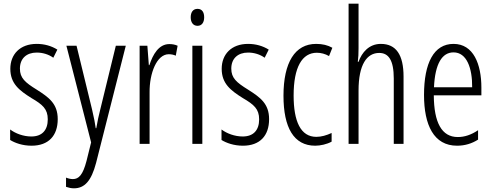

<svg xmlns="http://www.w3.org/2000/svg" viewBox="-20 -780 2673 1041"><path d="M293 -134C293 -218 245 -252 179 -294C116 -333 88 -357 88 -408C88 -463 124 -495 179 -495C212 -495 244 -485 269 -467L291 -511C259 -531 221 -542 179 -542C88 -542 36 -485 36 -407C36 -327 84 -290 151 -248C211 -213 239 -189 239 -133C239 -74 208 -40 150 -40C107 -40 64 -56 35 -78V-21C61 -5 102 10 151 10C243 10 293 -44 293 -134Z M340 -532 474 -8 449 93C429 169 407 191 375 191C364 191 350 188 338 183V233C353 238 366 241 381 241C438 241 475 202 501 103L662 -532H608L524 -188C515 -154 509 -124 502 -85H499C495 -113 491 -136 479 -187L395 -532Z M898 -541C841 -541 809 -485 790 -427H787L779 -532H737V0H791V-279C790 -383 830 -486 895 -486C909 -486 923 -483 933 -478L943 -532C928 -539 912 -541 898 -541Z M1051 -732C1026 -732 1014 -713 1014 -686C1014 -659 1027 -640 1051 -640C1074 -640 1087 -658 1087 -686C1087 -713 1076 -732 1051 -732ZM1077 -532H1023V0H1077Z M1439 -134C1439 -218 1391 -252 1325 -294C1262 -333 1234 -357 1234 -408C1234 -463 1270 -495 1325 -495C1358 -495 1390 -485 1415 -467L1437 -511C1405 -531 1367 -542 1325 -542C1234 -542 1182 -485 1182 -407C1182 -327 1230 -290 1297 -248C1357 -213 1385 -189 1385 -133C1385 -74 1354 -40 1296 -40C1253 -40 1210 -56 1181 -78V-21C1207 -5 1248 10 1297 10C1389 10 1439 -44 1439 -134Z M1689 10C1717 10 1753 2 1778 -12V-59C1750 -46 1722 -38 1695 -38C1610 -38 1572 -122 1572 -262C1572 -416 1618 -494 1698 -494C1720 -494 1743 -488 1764 -476L1782 -521C1757 -535 1729 -542 1694 -542C1579 -542 1517 -441 1517 -261C1517 -88 1573 10 1689 10Z M1924 -519V-760H1870V0H1924V-289C1924 -430 1969 -493 2036 -493C2086 -493 2115 -455 2115 -354V0H2168V-365C2168 -482 2128 -542 2045 -542C1981 -542 1942 -496 1924 -445H1920C1923 -468 1924 -489 1924 -519Z M2439 -542C2332 -542 2279 -438 2279 -265C2279 -102 2332 10 2458 10C2501 10 2539 -2 2572 -23V-74C2535 -49 2499 -37 2462 -37C2375 -37 2333 -115 2332 -263H2590V-305C2590 -432 2547 -542 2439 -542ZM2439 -496C2511 -496 2541 -410 2540 -307H2333C2339 -435 2377 -496 2439 -496Z"/></svg>

Font: Noto Sans Devanagari ExtraCondensed Light
Style: Regular
Weight: 300
Width: 2
Designer: Jelle Bosma - Monotype Design Team
Foundry: Monotype Imaging Inc.
Version: Version 2.004